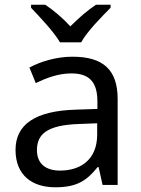

<svg xmlns="http://www.w3.org/2000/svg" viewBox="-20 -786 601 816"><path d="M235 -606H325C349 -651 412 -715 450 -753V-766H388C353 -743 315 -710 279 -674C246 -710 207 -743 172 -766H112V-753C148 -715 209 -651 235 -606ZM288 -545C218 -545 152 -524 105 -499L132 -433C176 -454 227 -474 283 -474C353 -474 394 -444 394 -355V-323L303 -320C128 -315 46 -256 46 -149C46 -40 118 10 215 10C305 10 348 -17 395 -76H399L416 0H480V-365C480 -490 418 -545 288 -545ZM314 -259 393 -262V-214C393 -110 325 -61 235 -61C177 -61 137 -88 137 -148C137 -216 180 -254 314 -259Z"/></svg>

Font: Noto Sans Bengali
Style: Regular
Weight: 400
Designer: Jelle Bosma - Monotype Design Team
Foundry: Monotype Imaging Inc.
Version: Version 2.003